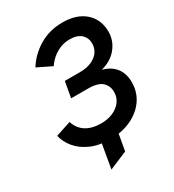

<svg xmlns="http://www.w3.org/2000/svg" viewBox="-208 -828 1005 1111"><g transform="rotate(-30 295.0 -272.5)"><path d="M205 167 248 -81H361L326 116ZM287.5 12Q212.5 12 158.8 -12.2Q105 -36.5 72.8 -75.5Q40.5 -114.5 31 -159L132.5 -192.5Q149 -142.5 189 -118Q229 -93.5 288.5 -93.5Q331 -93.5 366 -108.2Q401 -123 422 -150.5Q443 -178 443 -215.5Q443 -255 415.5 -280.8Q388 -306.5 321.5 -306.5H209L228 -412H327Q375 -412 407.5 -426.8Q440 -441.5 456.8 -466Q473.5 -490.5 473.5 -520.5Q473.5 -559 447.5 -582.8Q421.5 -606.5 371.5 -606.5Q336 -606.5 306 -593.8Q276 -581 252.8 -560.8Q229.5 -540.5 215 -518L119.5 -564.5Q159 -629 227.8 -670.5Q296.5 -712 384.5 -712Q480 -712 534.8 -662.8Q589.5 -613.5 589.5 -533Q589.5 -473.5 551.5 -426Q513.5 -378.5 445 -361Q501.5 -346 530.8 -308Q560 -270 560 -212.5Q560 -146.5 524.8 -96Q489.5 -45.5 428 -16.8Q366.5 12 287.5 12Z"/></g></svg>

Font: Overpass SemiBold
Style: Italic
Weight: 600
Italic angle: -10°
Designer: Delve Withrington, Dave Bailey, Thomas Jockin
Foundry: Delve Fonts LLC
Version: Version 4.000